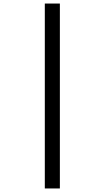

<svg xmlns="http://www.w3.org/2000/svg" viewBox="-20 -886 591 1084"><path d="M233 178H318V-866H233Z"/></svg>

Font: Noto Sans Malayalam UI Condensed Medium
Style: Regular
Weight: 500
Width: 3
Designer: Jelle Bosma - Monotype Design Team
Foundry: Monotype Imaging Inc.
Version: Version 2.104